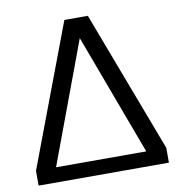

<svg xmlns="http://www.w3.org/2000/svg" viewBox="-78 -758 778 830"><g transform="rotate(-10 311.0 -343.0)"><path d="M259 -686H362L597 -65V0H25V-65ZM509 -65 311 -597 113 -65Z"/></g></svg>

Font: Chivo
Style: Regular
Weight: 400
Designer: Hector Gatti
Foundry: Omnibus-Type
Version: Version 1.007;PS 001.007;hotconv 1.0.88;makeotf.lib2.5.64775